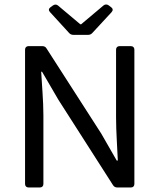

<svg xmlns="http://www.w3.org/2000/svg" viewBox="-20 -829 706 849"><path d="M201.2 -775.4 285.2 -683.6C290 -677.7 296.9 -674.8 304.7 -674.8H369.1C377 -674.8 383.8 -677.7 388.7 -683.6L473.6 -775.4C480.5 -783.2 479.5 -791 471.7 -796.9L460 -805.7C453.1 -810.5 444.3 -810.5 437.5 -804.7L338.9 -721.7H335L236.3 -804.7C229.5 -810.5 220.7 -809.6 213.9 -804.7L203.1 -796.9C194.3 -790 194.3 -783.2 201.2 -775.4ZM90.8 -609.4V-15.6C90.8 -5.9 96.7 0 106.4 0H156.2C166 0 171.9 -5.9 171.9 -15.6V-319.3C171.9 -385.7 165 -453.1 162.1 -511.7H166L238.3 -387.7L479.5 -10.7C483.4 -3.9 490.2 0 498 0H558.6C568.4 0 574.2 -5.9 574.2 -15.6V-609.4C574.2 -619.1 568.4 -625 558.6 -625H508.8C499 -625 493.2 -619.1 493.2 -609.4V-309.6C493.2 -244.1 499 -173.8 501 -119.1H496.1L427.7 -238.3L185.5 -615.2C181.6 -622.1 174.8 -625 167 -625H106.4C96.7 -625 90.8 -619.1 90.8 -609.4Z"/></svg>

Font: Ed Sans Neue
Style: Regular
Weight: 400
Designer: Stephen Hutchings
Version: Version 1.004;PS 001.004;hotconv 1.0.88;makeotf.lib2.5.64775